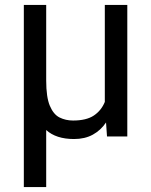

<svg xmlns="http://www.w3.org/2000/svg" viewBox="-20 -548 607 771"><path d="M75.7 -528.3H165.5V-224.6Q165.5 -157.7 180.2 -123Q194.8 -88.4 219.2 -76.2Q243.7 -64 273.4 -64Q326.7 -64 356.7 -84Q386.7 -104 400.9 -138.7V-528.3H491.2V0H409.7L405.8 -56.2Q384.8 -24.9 352.8 -7.3Q320.8 10.3 277.3 10.3Q205.1 10.3 165.5 -25.9V203.1H75.7Z"/></svg>

Font: Vazirmatn UI FD
Style: Regular
Weight: 400
Designer: Saber Rastikerdar
Foundry: Saber Rastikerdar
Version: Version 33.003